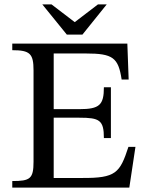

<svg xmlns="http://www.w3.org/2000/svg" viewBox="-20 -856 666 876"><path d="M598 -186H566C527 -67 509 -43 354 -44H225V-319H342C434 -319 454 -308 454 -226H486V-458H454C454 -377 434 -358 342 -358H225V-612H372C495 -612 520 -593 535 -493H567L561 -657H36V-627C117 -627 133 -611 133 -535V-118C133 -40 117 -30 36 -30V0H570ZM173 -836 285 -698H356L467 -836H427L321 -755L215 -836Z"/></svg>

Font: STIX Two Math
Style: Regular
Weight: 400
Designer: Ross Mills, John Hudson & Paul Hanslow, Tiro Typeworks Ltd; with portions MicroPress Inc., with additions and correction
Foundry: Tiro Typeworks Ltd
Version: Version 2.02 b142